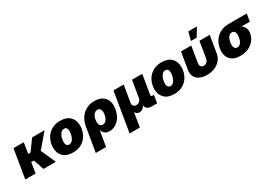

<svg xmlns="http://www.w3.org/2000/svg" viewBox="33 -1871 4483 3175"><g transform="rotate(-30 2274.5 -283.5)"><path d="M291.5 -545.9 257.8 -341.8H303.7L450.7 -545.9H688L463.9 -281.2L588.9 0H353.5L285.2 -199.2H234.4L201.2 0H4.9L95.2 -545.9Z M915 9.8Q794.4 9.8 730 -53.7Q665.5 -117.2 665.5 -222.2Q665.5 -288.6 687 -348.1Q708.5 -407.7 749.8 -453.9Q791 -500 850.8 -526.4Q910.6 -552.7 987.8 -552.7Q1107.9 -552.7 1172.1 -489.3Q1236.3 -425.8 1236.3 -320.8Q1236.3 -254.9 1215.3 -195.3Q1194.3 -135.7 1153.3 -89.6Q1112.3 -43.5 1052.5 -16.8Q992.7 9.8 915 9.8ZM922.9 -136.7Q955.6 -136.7 978 -157.2Q1000.5 -177.7 1013.9 -208.7Q1027.3 -239.7 1033.2 -272.7Q1039.1 -305.7 1039.1 -330.1Q1039.1 -367.7 1023.2 -387Q1007.3 -406.2 980 -406.2Q946.8 -406.2 924.1 -386.2Q901.4 -366.2 887.9 -335.7Q874.5 -305.2 868.7 -272.7Q862.8 -240.2 862.8 -215.3Q862.8 -177.2 879.2 -157Q895.5 -136.7 922.9 -136.7Z M1234.4 204.1 1311 -258.3Q1325.2 -344.2 1368.9 -410.6Q1412.6 -477.1 1481.9 -514.9Q1551.3 -552.7 1642.1 -552.7Q1726.6 -552.7 1784.7 -518.6Q1842.8 -484.4 1867.7 -419.4Q1892.6 -354.5 1877 -261.7Q1862.8 -175.8 1823.2 -115.7Q1783.7 -55.7 1729.7 -24.4Q1675.8 6.8 1617.2 6.8Q1560.1 6.8 1526.1 -20.8Q1492.2 -48.3 1481.9 -89.8H1479L1430.7 204.1ZM1570.8 -143.6Q1611.3 -143.6 1638.9 -178.2Q1666.5 -212.9 1676.8 -273.4Q1686.5 -334 1670.2 -368.2Q1653.8 -402.3 1613.3 -402.3Q1572.8 -402.3 1543.7 -368.2Q1514.6 -334 1504.9 -273.4Q1495.1 -213.9 1512.5 -178.7Q1529.8 -143.6 1570.8 -143.6Z M1879.9 204.1 2003.9 -545.9H2199.2L2147 -230.5Q2140.6 -190.9 2158.7 -168.2Q2176.8 -145.5 2212.4 -145.5Q2248 -145.5 2273.9 -168.2Q2299.8 -190.9 2306.2 -230.5L2358.4 -545.9H2553.7L2493.2 -180.7Q2487.8 -148.4 2519 -148.4H2547.4L2522.9 0H2423.3Q2315.4 0 2301.8 -86.9Q2279.3 -46.9 2251.7 -31.2Q2224.1 -15.6 2198.7 -15.6Q2174.8 -15.6 2153.6 -27.6Q2132.3 -39.6 2120.1 -68.8L2075.2 204.1Z M2849.6 9.8Q2729 9.8 2664.6 -53.7Q2600.1 -117.2 2600.1 -222.2Q2600.1 -288.6 2621.6 -348.1Q2643.1 -407.7 2684.3 -453.9Q2725.6 -500 2785.4 -526.4Q2845.2 -552.7 2922.4 -552.7Q3042.5 -552.7 3106.7 -489.3Q3170.9 -425.8 3170.9 -320.8Q3170.9 -254.9 3149.9 -195.3Q3128.9 -135.7 3087.9 -89.6Q3046.9 -43.5 2987.1 -16.8Q2927.2 9.8 2849.6 9.8ZM2857.4 -136.7Q2890.1 -136.7 2912.6 -157.2Q2935.1 -177.7 2948.5 -208.7Q2961.9 -239.7 2967.8 -272.7Q2973.6 -305.7 2973.6 -330.1Q2973.6 -367.7 2957.8 -387Q2941.9 -406.2 2914.6 -406.2Q2881.3 -406.2 2858.6 -386.2Q2835.9 -366.2 2822.5 -335.7Q2809.1 -305.2 2803.2 -272.7Q2797.4 -240.2 2797.4 -215.3Q2797.4 -177.2 2813.7 -157Q2830.1 -136.7 2857.4 -136.7Z M3476.1 6.8Q3393.1 6.8 3336.2 -21.5Q3279.3 -49.8 3253.9 -101.8Q3228.5 -153.8 3240.2 -224.6L3293.5 -545.9H3489.7L3439 -238.3Q3432.6 -198.7 3450.7 -175.5Q3468.8 -152.3 3502.9 -152.3Q3537.1 -152.3 3563 -175.5Q3588.9 -198.7 3595.2 -238.3L3646 -545.9H3842.3L3789.1 -224.6Q3777.3 -153.8 3734.9 -101.8Q3692.4 -49.8 3626 -21.5Q3559.6 6.8 3476.1 6.8ZM3522.5 -613.3 3564.5 -772.5H3728.5L3631.8 -613.3Z M4112.3 9.8Q4023.4 9.8 3965.8 -24.7Q3908.2 -59.1 3885 -121.6Q3861.8 -184.1 3875.5 -268.1Q3889.2 -351.6 3933.1 -414.1Q3977.1 -476.6 4046.1 -511.2Q4115.2 -545.9 4204.1 -545.9H4549.3L4525.9 -403.3H4365.7Q4406.7 -376.5 4425 -333Q4443.4 -289.6 4433.6 -231.4Q4422.9 -165.5 4380.4 -110.6Q4337.9 -55.7 4269.5 -22.9Q4201.2 9.8 4112.3 9.8ZM4179.7 -399.4Q4141.1 -399.4 4113.8 -366.2Q4086.4 -333 4075.7 -268.1Q4064.9 -204.6 4081.3 -170.7Q4097.7 -136.7 4136.2 -136.7Q4174.3 -136.7 4201.7 -170.7Q4229 -204.6 4239.7 -268.1Q4250.5 -333 4234.1 -366.2Q4217.8 -399.4 4179.7 -399.4Z"/></g></svg>

Font: Inter Black
Style: Italic
Weight: 900
Italic angle: -9.39999°
Designer: Rasmus Andersson
Foundry: rsms
Version: Version 4.000;git-a52131595